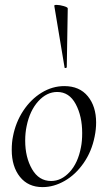

<svg xmlns="http://www.w3.org/2000/svg" viewBox="-20 -751 438 785"><path d="M28 -138Q28 -169 33 -193Q44 -251 75 -298Q106 -345 150 -372Q194 -399 243 -399Q305 -399 339 -357.5Q373 -316 373 -250Q373 -222 367 -193Q355 -132 322 -84.5Q289 -37 244.5 -11.5Q200 14 154 14Q95 14 61.5 -28Q28 -70 28 -138ZM311 -149Q316 -173 316 -207Q316 -276 289.5 -325.5Q263 -375 214 -375Q171 -375 136.5 -337Q102 -299 89 -236Q83 -208 83 -176Q83 -108 111 -59.5Q139 -11 189 -11Q231 -11 265 -48Q299 -85 311 -149ZM211 -731Q224 -731 241 -726Q258 -721 257 -716L253 -476Q253 -474 248.5 -473Q244 -472 244 -475L202 -727Q201 -731 211 -731Z"/></svg>

Font: Cormorant Infant
Style: Italic
Weight: 400
Italic angle: -10°
Designer: Christian Thalmann (Catharsis Fonts)
Foundry: Catharsis Fonts
Version: Version 4.000